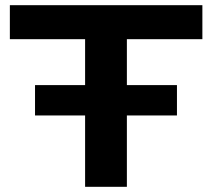

<svg xmlns="http://www.w3.org/2000/svg" viewBox="-20 -720 818 740"><path d="M115 -275V-392H308V-569H18V-700H760V-569H469V-392H662V-275H469V0H308V-275Z"/></svg>

Font: Georama Extended SemiBold
Style: Regular
Weight: 600
Width: 7
Designer: Jean-Baptiste Levee
Foundry: Production Type
Version: Version 1.000